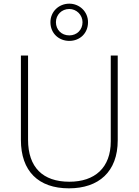

<svg xmlns="http://www.w3.org/2000/svg" viewBox="-20 -1017 756 1047"><path d="M358 -794C415 -794 460 -835 460 -896C460 -953 414 -997 358 -997C301 -997 255 -954 255 -896C255 -834 302 -794 358 -794ZM358 -824C315 -824 285 -855 285 -896C285 -936 316 -968 358 -968C397 -968 430 -936 430 -896C430 -855 400 -824 358 -824ZM622 -252V-714H584V-246C584 -103 498 -26 358 -26C214 -26 133 -104 133 -255V-714H94V-254C94 -84 189 10 356 10C518 10 622 -80 622 -252Z"/></svg>

Font: Noto Sans Thai Looped ExtraLight
Style: Regular
Weight: 200
Designer: Sasikarn Vongin, Ben Mitchell
Foundry: The Fontpad Ltd
Version: Version 1.001